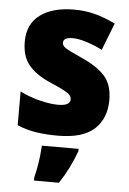

<svg xmlns="http://www.w3.org/2000/svg" viewBox="-55 -604 583 866"><g transform="rotate(5 236.5 -171.0)"><path d="M439 -170Q439 -87 386.5 -38.5Q334 10 221 10Q169 10 125 3.5Q81 -3 37 -21V-174Q81 -152 128.5 -140.5Q176 -129 210 -129Q265 -129 265 -158Q265 -169 257 -178Q249 -187 226.5 -198.5Q204 -210 160 -229Q98 -257 67 -296Q36 -335 36 -400Q36 -480 92.5 -521.5Q149 -563 246 -563Q297 -563 341.5 -551Q386 -539 433 -516L385 -393Q350 -411 313.5 -422.5Q277 -434 250 -434Q208 -434 208 -410Q208 -400 215.5 -392.5Q223 -385 244 -374.5Q265 -364 307 -345Q371 -316 405 -277.5Q439 -239 439 -170ZM320 72Q305 112 287.5 147.5Q270 183 245 221H132V207Q137 187 142 160.5Q147 134 150 107Q153 80 154 61H320Z"/></g></svg>

Font: Noto Sans Tamil SemiCondensed Black
Style: Regular
Weight: 900
Width: 4
Designer: Jelle Bosma - Monotype Design Team
Foundry: Monotype Imaging Inc.
Version: Version 2.004; ttfautohint (v1.8.4.7-5d5b)